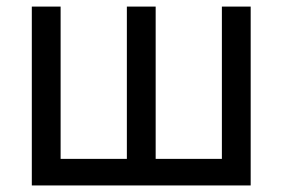

<svg xmlns="http://www.w3.org/2000/svg" viewBox="-20 -566 862 586"><path d="M77.1 -545.9H165V-81.1H367.2V-545.9H455.1V-81.1H657.2V-545.9H745.1V0H77.1Z"/></svg>

Font: Inter Variable LoSnoCo
Style: Regular
Weight: 400
Designer: Rasmus Andersson
Foundry: rsms
Version: Version 4.000;git-a52131595; featfreeze: case,dlig,ss01,ss02